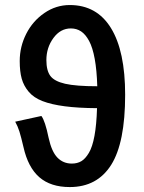

<svg xmlns="http://www.w3.org/2000/svg" viewBox="-20 -738 576 770"><path d="M166 -497.1Q166 -455.1 181.9 -433.6Q197.8 -412.1 241.2 -402.1Q284.7 -392.1 370.1 -392.1Q368.2 -456.1 359.9 -501.7Q351.6 -547.4 337.4 -573.7Q323.2 -600.1 305.2 -612.1Q287.1 -624 264.2 -624Q222.2 -624 194.1 -585.4Q166 -546.9 166 -497.1ZM259.8 12.2Q183.1 12.2 137.7 -27.3Q92.3 -66.9 74.2 -147.9Q64.5 -189.5 57.9 -210.4Q51.3 -231.4 41 -250L146 -272.9Q161.1 -252.9 174.8 -186Q187 -129.9 210.2 -106Q233.4 -82 268.1 -82Q290 -82 306.2 -91.6Q322.3 -101.1 336.4 -124.8Q350.6 -148.4 358.9 -193.4Q367.2 -238.3 369.1 -304.2Q293 -304.7 239.5 -311.8Q186 -318.8 150.6 -332.5Q115.2 -346.2 95.2 -369.9Q75.2 -393.6 67.1 -422.4Q59.1 -451.2 59.1 -493.2Q59.1 -550.8 85.2 -602.3Q111.3 -653.8 158 -685.8Q204.6 -717.8 259.8 -717.8Q368.2 -717.8 425 -625.5Q481.9 -533.2 481.9 -357.9Q481.9 -165.5 425.8 -76.7Q369.6 12.2 259.8 12.2Z"/></svg>

Font: Source Sans 3 Semibold
Style: Regular
Weight: 600
Designer: Paul D. Hunt
Foundry: Adobe
Version: Version 3.052;hotconv 1.1.0;makeotfexe 2.6.0